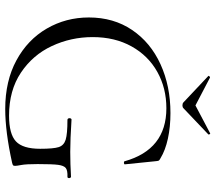

<svg xmlns="http://www.w3.org/2000/svg" viewBox="-66 -766 844 753"><g transform="rotate(90 356.5 -390.0)"><path d="M49 -316Q49 -413 98 -485.5Q147 -558 232.5 -597Q318 -636 424 -636Q478 -636 524 -626Q570 -616 601 -597Q609 -593 610.5 -590Q612 -587 613 -575L625 -457Q625 -454 619.5 -453.5Q614 -453 613 -456Q567 -620 405 -620Q326 -620 262.5 -584.5Q199 -549 162.5 -483.5Q126 -418 126 -331Q126 -246 161 -171Q196 -96 265.5 -49.5Q335 -3 434 -3Q506 -3 535 -30Q564 -57 564 -125Q564 -177 557.5 -197.5Q551 -218 528.5 -225Q506 -232 451 -232Q444 -232 444 -241Q444 -243 445.5 -245.5Q447 -248 449 -248Q527 -243 576 -243Q623 -243 674 -246Q676 -246 677.5 -243.5Q679 -241 679 -239Q679 -232 674 -232Q649 -233 639.5 -225.5Q630 -218 627 -195.5Q624 -173 624 -115Q624 -70 627.5 -51.5Q631 -33 631 -27Q631 -21 629 -19Q627 -17 619 -15Q497 12 408 12Q298 12 217 -32Q136 -76 92.5 -151Q49 -226 49 -316ZM279 -784Q278 -784 278 -784.5Q278 -785 278 -785Q278 -787 280.5 -789.5Q283 -792 285 -791L394 -734L502 -791L504 -792Q506 -792 507.5 -788.5Q509 -785 507 -784L405 -687Q401 -683 394 -683Q386 -683 382 -687Z"/></g></svg>

Font: Cormorant Garamond
Style: Regular
Weight: 400
Designer: Christian Thalmann (Catharsis Fonts)
Version: Version 3.000